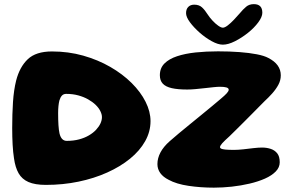

<svg xmlns="http://www.w3.org/2000/svg" viewBox="-20 -856 1386 905"><path d="M196.5 15.5Q145 15.5 114.2 2Q83.5 -11.5 67.8 -39Q52 -66.5 46 -109.5Q41.5 -138 39.5 -174Q37.5 -210 37.5 -252.5Q37.5 -318.5 41.2 -375Q45 -431.5 56 -476Q72.5 -540.5 111 -577Q149.5 -613.5 225 -613.5Q302.5 -613.5 372.2 -593.8Q442 -574 500 -540.5Q558 -507 600.5 -464.8Q643 -422.5 666.2 -376.2Q689.5 -330 689.5 -285Q689.5 -235.5 664.2 -190.5Q639 -145.5 593 -108Q547 -70.5 485.2 -42.8Q423.5 -15 350.2 0.2Q277 15.5 196.5 15.5ZM294.5 -192Q326.5 -192 352.8 -199Q379 -206 399 -217.8Q419 -229.5 432.8 -244.2Q446.5 -259 453.5 -274.2Q460.5 -289.5 460.5 -304Q460.5 -317 453 -332.2Q445.5 -347.5 430.8 -361.8Q416 -376 395.2 -387.8Q374.5 -399.5 348.5 -406.5Q322.5 -413.5 292 -413.5Q279.5 -413.5 272 -405.5Q264.5 -397.5 260 -382.5Q257 -371 255.5 -355.8Q254 -340.5 254 -323Q254 -290.5 255.5 -266.8Q257 -243 260.5 -227Q269 -192 294.5 -192ZM988 28.5Q926 28.5 868.8 20Q811.5 11.5 775 -8.5Q749 -21.5 735.5 -40.2Q722 -59 722 -82.5Q722 -110.5 736.5 -137.8Q751 -165 780 -190.5Q798.5 -207 823.2 -227.5Q848 -248 875.5 -270.5Q903 -293 930 -315Q957 -337 980.8 -356.8Q1004.5 -376.5 1021.5 -391Q1040 -406.5 1049 -416.5Q1058 -426.5 1058 -433Q1058 -440.5 1047.5 -443.8Q1037 -447 1016.5 -447Q1005 -447 986.2 -445Q967.5 -443 945.2 -440.5Q923 -438 901.5 -436Q880 -434 862.5 -434Q818 -434 789.5 -440.5Q761 -447 747.2 -461.8Q733.5 -476.5 733.5 -501.5Q733.5 -535 755.2 -556.8Q777 -578.5 814.8 -591Q852.5 -603.5 902.2 -608.8Q952 -614 1008 -614Q1062 -614 1108.5 -610.5Q1155 -607 1190 -600.2Q1225 -593.5 1244.5 -583Q1274 -568 1288.8 -547.5Q1303.5 -527 1303.5 -501Q1303.5 -477.5 1292 -456.2Q1280.5 -435 1263 -415.5Q1245.5 -396 1226.5 -378.5Q1216 -367.5 1201 -352.8Q1186 -338 1168.8 -320.2Q1151.5 -302.5 1132.8 -284Q1114 -265.5 1095.8 -247.2Q1077.5 -229 1061.5 -213.5Q1038 -192.5 1027.5 -180.8Q1017 -169 1017 -162Q1017 -158 1022.5 -155.2Q1028 -152.5 1042.5 -151Q1057 -149.5 1083 -149.5Q1102.5 -149.5 1126.8 -152.2Q1151 -155 1174.8 -157.8Q1198.5 -160.5 1215 -160.5Q1237.5 -160.5 1256.2 -154.2Q1275 -148 1286.8 -133.2Q1298.5 -118.5 1298.5 -91Q1298.5 -67 1279.8 -47.8Q1261 -28.5 1229 -14.2Q1197 0 1156.5 9.5Q1116 19 1072.8 23.8Q1029.5 28.5 988 28.5ZM1030.5 -645.5Q1007.5 -645.5 978 -661.8Q948.5 -678 921 -702.2Q893.5 -726.5 875.2 -751.2Q857 -776 857 -794Q857 -813 867.5 -823.5Q878 -834 895.5 -834Q918.5 -834 932.2 -821.2Q946 -808.5 959.5 -787Q968.5 -773 981.8 -758.8Q995 -744.5 1008.5 -735Q1022 -725.5 1030.5 -725.5Q1039.5 -725.5 1053.5 -736.2Q1067.5 -747 1082.2 -762.5Q1097 -778 1109 -792Q1126 -812.5 1140.5 -824.5Q1155 -836.5 1176.5 -836.5Q1216.5 -836.5 1216.5 -796Q1216.5 -776.5 1197.5 -750.8Q1178.5 -725 1148.8 -701.2Q1119 -677.5 1087.2 -661.5Q1055.5 -645.5 1030.5 -645.5Z"/></svg>

Font: Gluten Thin
Style: Bold
Weight: 700
Version: Version 1.300